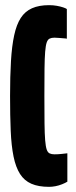

<svg xmlns="http://www.w3.org/2000/svg" viewBox="-20 -716 295 744"><path d="M170 8Q129 8 101.5 -4Q74 -16 57.5 -42Q41 -68 32.5 -109.5Q24 -151 21.5 -209Q19 -267 19 -344Q19 -421 22.5 -479.5Q26 -538 35 -579.5Q44 -621 60.5 -646.5Q77 -672 104 -684Q131 -696 170 -696Q186 -696 200 -693.5Q214 -691 224.5 -687.5Q235 -684 239 -681V-566Q236 -567 227.5 -567.5Q219 -568 209 -569Q199 -570 191 -570Q180 -570 172.5 -566.5Q165 -563 161 -551.5Q157 -540 155 -515.5Q153 -491 152.5 -449.5Q152 -408 152 -344Q152 -280 152.5 -238.5Q153 -197 155 -172.5Q157 -148 161 -136.5Q165 -125 172.5 -121.5Q180 -118 191 -118Q205 -118 218.5 -119.5Q232 -121 241 -122V-12Q233 -7 220.5 -2Q208 3 195 5.5Q182 8 170 8Z"/></svg>

Font: Saira UltraCondensed Black
Style: Regular
Weight: 900
Width: 1
Designer: Hector Gatti with collaboration of the Omnibus-Type team
Foundry: Omnibus-Type
Version: Version 1.101